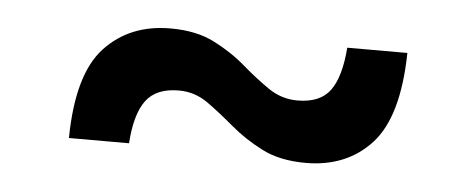

<svg xmlns="http://www.w3.org/2000/svg" viewBox="-28 -384 625 253"><g transform="rotate(5 285.0 -257.5)"><path d="M68.5 -183Q69.5 -267.5 102.5 -303Q135.5 -338.5 189.5 -338.5Q223.5 -338.5 247.2 -326.5Q271 -314.5 289.5 -298.5Q308 -282.5 325.5 -270.5Q343 -258.5 364 -258.5Q394 -258.5 407.2 -276.5Q420.5 -294.5 423.5 -333.5H503Q501.5 -249 468.8 -213.2Q436 -177.5 382 -177.5Q347.5 -177.5 323.8 -189.8Q300 -202 281.5 -217.8Q263 -233.5 245.8 -245.8Q228.5 -258 207.5 -258Q177.5 -258 164 -239.8Q150.5 -221.5 148 -183Z"/></g></svg>

Font: Newsreader 6pt
Style: Regular
Weight: 400
Designer: Hugues Gentile
Foundry: Production Type
Version: Version 1.003; ttfautohint (v1.8.3)